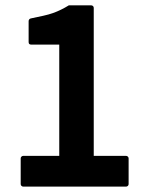

<svg xmlns="http://www.w3.org/2000/svg" viewBox="-20 -673 527 707"><path d="M56.2 -89.8Q56.2 -93.8 59.1 -96.4Q62 -99.1 65.9 -99.1H198.2V-508.8H94.7Q85.4 -508.8 85.4 -518.1V-595.2Q85.4 -598.6 87.4 -601.3Q89.4 -604 92.8 -605Q119.1 -610.4 139.6 -615Q160.2 -619.6 175.3 -625Q190.4 -630.4 204.8 -637.5Q219.2 -644.5 233.4 -653.3H315.9Q319.8 -653.3 322.5 -650.6Q325.2 -647.9 325.2 -644V-99.1H443.8Q447.8 -99.1 450.7 -96.4Q453.6 -93.8 453.6 -89.8V4.9Q453.6 8.8 450.7 11.5Q447.8 14.2 443.8 14.2H65.9Q62 14.2 59.1 11.5Q56.2 8.8 56.2 4.9Z"/></svg>

Font: Pyidaungsu ZawDecode
Style: Bold
Weight: 700
Designer: Sun Tun
Foundry: Your Own Font Foundry
Version: Version 2.50